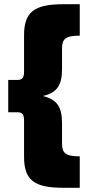

<svg xmlns="http://www.w3.org/2000/svg" viewBox="-20 -764 410 910"><path d="M274 -437V-534C274 -579 290 -595 358 -595V-744H279C141 -744 94 -706 94 -597V-424C94 -395 85 -385 61 -385H19V-232H61C85 -232 94 -223 94 -194V-21C94 89 141 126 279 126H358V-23C290 -23 274 -39 274 -84V-181C274 -257 250 -293 183 -309C250 -324 274 -360 274 -437Z"/></svg>

Font: Montserrat ExtraBold
Style: Regular
Weight: 800
Designer: Julieta Ulanovsky
Foundry: Julieta Ulanovsky
Version: Version 4.000